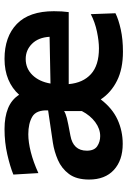

<svg xmlns="http://www.w3.org/2000/svg" viewBox="122 -672 563 848"><g transform="rotate(-90 404.0 -248.5)"><path d="M192 11.5Q119.5 11.5 77 -27.5Q34.5 -66.5 34.5 -137Q34.5 -193 59 -225.8Q83.5 -258.5 121 -274.8Q158.5 -291 197.5 -297L340 -318Q342 -370.5 312 -388Q282 -405.5 234.5 -405.5Q200 -405.5 156.2 -394.5Q112.5 -383.5 63 -361L56.5 -471.5Q92 -486 145.2 -498.2Q198.5 -510.5 257.5 -510.5Q311 -510.5 349.2 -495Q387.5 -479.5 409 -446Q436.5 -477 476.5 -493.8Q516.5 -510.5 567.5 -510.5Q665.5 -510.5 721.8 -456Q778 -401.5 778 -292.5Q778 -254.5 774 -227H456Q461.5 -164 500.2 -128.8Q539 -93.5 614 -93.5Q645.5 -93.5 687.5 -102.2Q729.5 -111 765 -129.5L769 -20.5Q740.5 -6.5 697 3Q653.5 12.5 599.5 12.5Q523 12.5 470.8 -13.8Q418.5 -40 388.5 -85.5Q349.5 -34.5 299.5 -11.5Q249.5 11.5 192 11.5ZM567 -417Q525 -417 496 -387.2Q467 -357.5 458.5 -307.5L665 -311.5Q662 -361 634.2 -389Q606.5 -417 567 -417ZM226.5 -88Q258.5 -88 288 -109.8Q317.5 -131.5 337 -169V-247.5Q326.5 -240.5 306 -235.2Q285.5 -230 228.5 -219.5Q162 -207.5 162 -147Q162 -114.5 181.5 -101.2Q201 -88 226.5 -88Z"/></g></svg>

Font: Heraclito SemiBold
Style: Regular
Weight: 600
Designer: Kostas Bartsokas (font) & Cristiano Sobral (main changes)
Foundry: Kostas Bartsokas (font) & Cristiano Sobral (main changes)
Version: Version 1.00;July 8, 2020;FontCreator 13.0.0.2655 64-bit